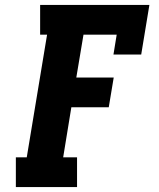

<svg xmlns="http://www.w3.org/2000/svg" viewBox="-20 -755 640 775"><path d="M44 0V-120H88L170 -615H142V-735H583L550 -535H438L451 -615H317L288 -442H439L419 -322H268L235 -120H291V0Z"/></svg>

Font: Iosevka Slab HvExObl
Style: Regular
Weight: 900
Width: 7
Italic angle: -9°
Monospace: yes
Designer: Belleve Invis
Foundry: Belleve Invis
Version: Version 11.1.1; ttfautohint (v1.8.3)